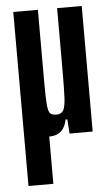

<svg xmlns="http://www.w3.org/2000/svg" viewBox="-52 -545 446 777"><g transform="rotate(-5 171.0 -156.5)"><path d="M310 -510V0H216L212 -58H205Q193 4 135 5H133V197H32V-510H132V-219Q132 -151 134.5 -124Q137 -97 144.5 -89Q152 -81 170 -81Q190 -81 198 -95Q206 -109 208 -143.5Q210 -178 210 -262V-510Z"/></g></svg>

Font: Saira Ultra Condensed
Style: Bold
Weight: 700
Width: 1
Designer: Hector Gatti with collaboration of the Omnibus-Type team
Foundry: Omnibus-Type
Version: Version 1.001; ttfautohint (v1.8)